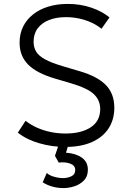

<svg xmlns="http://www.w3.org/2000/svg" viewBox="-20 -735 660 980"><path d="M313.5 15Q245.5 15 180.5 -3.8Q115.5 -22.5 71 -58L110.5 -118.5Q137 -97.5 169.8 -83Q202.5 -68.5 239.2 -61Q276 -53.5 314.5 -53.5Q394.5 -53.5 443 -85.2Q491.5 -117 491.5 -178.5Q491.5 -223 459.5 -254Q427.5 -285 340.5 -310.5L260.5 -334Q167 -361.5 123.5 -405.5Q80 -449.5 80 -517Q80 -563 98 -599.2Q116 -635.5 148.8 -661.5Q181.5 -687.5 226.5 -701.2Q271.5 -715 325.5 -715Q390.5 -715 446 -696Q501.5 -677 539 -646L498 -588Q475 -607 445.8 -620.2Q416.5 -633.5 383.5 -640.5Q350.5 -647.5 316.5 -647.5Q268 -647.5 230.8 -633Q193.5 -618.5 172.5 -590.5Q151.5 -562.5 151.5 -521.5Q151.5 -493 164.8 -471.2Q178 -449.5 210.5 -431.8Q243 -414 301 -397L387 -371.5Q477.5 -345 520.5 -300.8Q563.5 -256.5 563.5 -185Q563.5 -125.5 534.8 -80.5Q506 -35.5 450 -10.2Q394 15 313.5 15ZM305 225Q273.5 225 246.5 217.2Q219.5 209.5 198 195.5L219 147.5Q229 159 253.8 166.5Q278.5 174 302.5 174Q324.5 174 344.2 164.8Q364 155.5 364 133Q364 109 337.5 99.8Q311 90.5 280 95L260.5 60.5L287.5 -20H336L317 44.5Q365.5 47.5 397 69.2Q428.5 91 428.5 131.5Q428.5 165.5 408.2 186.2Q388 207 359.2 216Q330.5 225 305 225Z"/></svg>

Font: Geologica Cursive ExtraLight
Style: Regular
Weight: 250
Designer: Sindre Bremnes, Frode Helland
Foundry: Monokrom Skriftforlag AS
Version: Version 1.010;gftools[0.9.28]